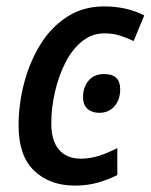

<svg xmlns="http://www.w3.org/2000/svg" viewBox="-20 -569 470 599"><path d="M214 10Q135 10 86.5 -36.5Q38 -83 38 -177Q38 -245 55.5 -311Q73 -377 106.5 -431Q140 -485 190 -517Q240 -549 305 -549Q375 -549 430 -521L397 -441Q378 -450 355.5 -457.5Q333 -465 306 -465Q267 -465 236 -440Q205 -415 184 -373.5Q163 -332 151.5 -282.5Q140 -233 140 -184Q140 -130 164 -102Q188 -74 232 -74Q261 -74 289 -83Q317 -92 346 -107V-23Q319 -9 286 0.5Q253 10 214 10ZM290 -217Q267 -217 253 -229.5Q239 -242 239 -266Q239 -296 256 -317Q273 -338 305 -338Q355 -338 355 -291Q355 -258 337 -237.5Q319 -217 290 -217Z"/></svg>

Font: Noto Sans SemiCondensed Medium
Style: Italic
Weight: 500
Width: 4
Italic angle: -12°
Designer: Monotype Design Team
Foundry: Monotype Imaging Inc.
Version: Version 2.013; ttfautohint (v1.8.4.7-5d5b)